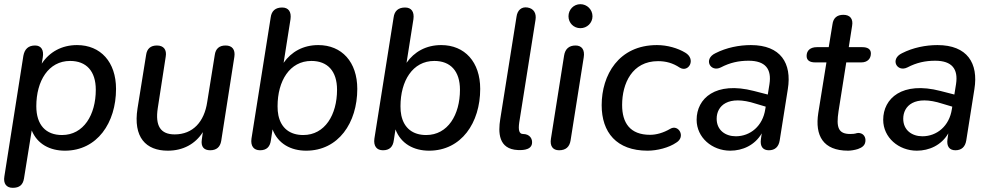

<svg xmlns="http://www.w3.org/2000/svg" viewBox="-20 -713 4741 920"><path d="M41 187C73 187 90 173 95 142L132 -88C159 -22 220 9 291 9C446 9 536 -125 536 -287C536 -416 462 -497 349 -497C276 -497 217 -464 180 -408L185 -438C191 -474 177 -495 148 -495C116 -495 98 -478 92 -446L1 132C-5 167 11 187 41 187ZM277 -66C200 -66 154 -114 154 -204C154 -325 212 -421 316 -421C393 -421 439 -373 439 -283C439 -163 381 -66 277 -66Z M784 9C857 9 916 -23 952 -80L947 -44C942 -10 957 7 987 7C1017 7 1035 -8 1040 -38L1103 -441C1108 -475 1093 -495 1061 -495C1031 -495 1013 -480 1009 -449L973 -225C959 -129 904 -69 817 -69C749 -69 723 -110 736 -195L774 -441C780 -475 764 -495 732 -495C702 -495 684 -480 680 -449L639 -194C617 -55 679 9 784 9Z M1447 9C1602 9 1692 -125 1692 -287C1692 -416 1618 -497 1505 -497C1433 -497 1376 -465 1339 -412L1372 -621C1377 -657 1362 -677 1332 -677C1300 -677 1281 -661 1277 -629L1185 -49C1180 -13 1196 7 1226 7C1257 7 1274 -9 1278 -41L1286 -93C1312 -24 1374 9 1447 9ZM1433 -66C1369 -66 1327 -99 1314 -160C1311 -174 1310 -188 1310 -204C1310 -325 1368 -421 1472 -421C1549 -421 1595 -373 1595 -283C1595 -163 1537 -66 1433 -66Z M2036 9C2191 9 2281 -125 2281 -287C2281 -416 2207 -497 2094 -497C2022 -497 1965 -465 1928 -412L1961 -621C1966 -657 1951 -677 1921 -677C1889 -677 1870 -661 1866 -629L1774 -49C1769 -13 1785 7 1815 7C1846 7 1863 -9 1867 -41L1875 -93C1901 -24 1963 9 2036 9ZM2022 -66C1958 -66 1916 -99 1903 -160C1900 -174 1899 -188 1899 -204C1899 -325 1957 -421 2061 -421C2138 -421 2184 -373 2184 -283C2184 -163 2126 -66 2022 -66Z M2529 -24C2533 -47 2519 -71 2486 -71C2467 -71 2463 -91 2468 -126L2546 -618C2551 -649 2538 -672 2508 -677C2478 -682 2459 -663 2455 -633L2377 -142C2367 -80 2367 2 2462 6C2472 6 2523 10 2529 -24Z M2659 7C2691 7 2709 -9 2714 -40L2777 -438C2783 -474 2768 -495 2738 -495C2706 -495 2688 -478 2683 -447L2620 -49C2614 -13 2629 7 2659 7ZM2761 -578C2793 -578 2819 -603 2819 -635C2819 -667 2793 -693 2761 -693C2729 -693 2704 -667 2704 -635C2704 -603 2729 -578 2761 -578Z M3083 9C3128 9 3185 -5 3221 -30C3267 -58 3231 -119 3192 -96C3158 -76 3124 -67 3095 -67C2999 -67 2961 -124 2961 -210C2961 -313 3009 -420 3133 -420C3171 -420 3204 -411 3237 -389C3280 -363 3317 -430 3263 -461C3228 -482 3178 -497 3128 -497C2944 -497 2863 -353 2863 -209C2863 -79 2934 9 3083 9Z M3479 9C3538 9 3597 -17 3630 -74L3626 -46C3621 -11 3636 7 3664 7C3693 7 3711 -9 3716 -40L3755 -286C3775 -410 3721 -497 3578 -497C3522 -497 3461 -485 3408 -458C3349 -430 3384 -365 3434 -390C3478 -413 3520 -422 3567 -422C3648 -422 3678 -382 3667 -310L3659 -260L3593 -277C3408 -325 3318 -241 3318 -139C3318 -54 3392 9 3479 9ZM3414 -144C3414 -205 3467 -260 3602 -216L3649 -202L3647 -190C3635 -109 3575 -60 3506 -60C3456 -60 3414 -89 3414 -144Z M4044 9C4056 9 4076 6 4091 1C4111 -6 4128 -17 4127 -43C4126 -61 4114 -76 4092 -76C4080 -75 4081 -71 4054 -71C3997 -71 3986 -102 3998 -180L4035 -414H4107C4136 -414 4153 -431 4153 -457C4153 -477 4138 -487 4112 -487H4047L4063 -589C4069 -623 4053 -642 4021 -642C3991 -642 3973 -627 3969 -597L3951 -487H3894C3864 -487 3845 -472 3845 -445C3845 -424 3860 -414 3886 -414H3940L3901 -172C3884 -63 3924 9 4044 9Z M4373 9C4432 9 4491 -17 4524 -74L4520 -46C4515 -11 4530 7 4558 7C4587 7 4605 -9 4610 -40L4649 -286C4669 -410 4615 -497 4472 -497C4416 -497 4355 -485 4302 -458C4243 -430 4278 -365 4328 -390C4372 -413 4414 -422 4461 -422C4542 -422 4572 -382 4561 -310L4553 -260L4487 -277C4302 -325 4212 -241 4212 -139C4212 -54 4286 9 4373 9ZM4308 -144C4308 -205 4361 -260 4496 -216L4543 -202L4541 -190C4529 -109 4469 -60 4400 -60C4350 -60 4308 -89 4308 -144Z"/></svg>

Font: SN Pro Medium
Style: Italic
Weight: 400
Italic angle: -9°
Designer: Tobias Whetton
Foundry: Supernotes
Version: Version 1.001;Glyphs 3.2 (3249)